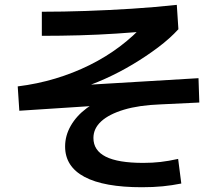

<svg xmlns="http://www.w3.org/2000/svg" viewBox="-20 -786 920 806"><path d="M253.3 -171.1Q253.3 -216.7 277.2 -258.3Q301.1 -300 344.4 -332.2Q387.8 -364.4 445.6 -382.2L454.4 -346.7L61.1 -321.1L54.4 -423.3Q135.6 -433.3 211.7 -456.1Q287.8 -478.9 356.1 -512.8Q424.4 -546.7 482.8 -590.6Q541.1 -634.4 587.8 -686.7L615.6 -656.7Q544.4 -650 468.3 -645Q392.2 -640 313.9 -637.8Q235.6 -635.6 155.6 -635.6V-736.7Q245.6 -736.7 341.1 -740Q436.7 -743.3 533.3 -749.4Q630 -755.6 722.2 -765.6L728.9 -663.3Q693.3 -624.4 643.9 -587.2Q594.4 -550 537.8 -516.1Q481.1 -482.2 420.6 -455Q360 -427.8 301.1 -410L292.2 -426.7L813.3 -457.8L816.7 -355.6L653.3 -347.8Q563.3 -344.4 500.6 -325.6Q437.8 -306.7 405 -276.7Q372.2 -246.7 372.2 -206.7Q372.2 -154.4 423.9 -128.3Q475.6 -102.2 581.1 -102.2Q620 -102.2 653.9 -106.1Q687.8 -110 727.8 -118.9L741.1 -15.6Q702.2 -7.8 662.8 -3.9Q623.3 0 575.6 0Q416.7 0 335 -43.3Q253.3 -86.7 253.3 -171.1Z"/></svg>

Font: Paperlogy 6 SemiBold
Style: Regular
Weight: 600
Designer: redesigned by Lee Juim, glyphs from Gmarket Sans & Montserrat
Foundry: PT&
Version: Version 1.001